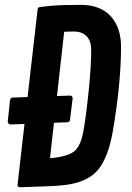

<svg xmlns="http://www.w3.org/2000/svg" viewBox="-20 -786 557 808"><path d="M35.2 -375.5 273.9 -383.8Q285.6 -383.3 285.6 -371.6L274.9 -283.7Q273.9 -277.3 271.7 -274.7Q269.5 -272 263.2 -271.5L24.4 -262.2Q12.7 -263.7 12.7 -275.4L22 -362.8Q23.4 -375.5 35.2 -375.5ZM489.3 -589.4Q489.3 -434.6 454.6 -232.9Q436 -126 394.5 -73.7Q356.4 -25.9 275.4 -10.7Q238.8 -4.4 186 -2.4L64.5 2Q53.7 1.5 53.7 -7.3L138.2 -746.1Q139.2 -752 141.6 -754.4Q144 -756.8 190.9 -761.2Q237.8 -765.6 319.6 -765.6Q401.4 -765.6 445.3 -718.5Q489.3 -671.4 489.3 -589.4ZM250 -651.9 190.4 -120.1Q263.2 -126.5 291.3 -148.4Q319.3 -170.4 330.6 -231.9Q341.8 -293.5 352.8 -399.9Q363.8 -506.3 363.8 -574.2Q363.8 -614.3 344.2 -633.8Q324.7 -653.3 291.3 -653.3Q257.8 -653.3 250 -651.9Z"/></svg>

Font: Contrail One
Style: Regular
Weight: 400
Designer: Riccardo De Franceschi
Foundry: Sorkin Type Co.
Version: Version 1.003